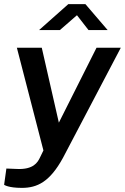

<svg xmlns="http://www.w3.org/2000/svg" viewBox="-27 -748 607 933"><path d="M403 -602H496L388 -728H305L163 -602H264L347 -674ZM79 165C154 165 215 136 279 19L560 -516H442L259 -152L176 -516H55L184 -17L166 20C156 40 136 77 55 73L4 71L-7 150C-7 150 13 165 79 165Z"/></svg>

Font: United Sans SemiBold
Style: Italic
Weight: 600
Italic angle: -8°
Designer: Pablo Impallari, Rodrigo Fuenzalida (Modified by Dan O. Williams)
Version: Version 1.000;PS 001.000;hotconv 1.0.88;makeotf.lib2.5.64775